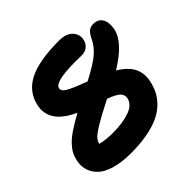

<svg xmlns="http://www.w3.org/2000/svg" viewBox="-181 -838 1063 1063"><g transform="rotate(-45 350.0 -306.5)"><path d="M22.9 -128.9Q28.8 -154.3 38.3 -173.1Q47.9 -191.9 68.4 -214.1Q88.9 -236.3 123.8 -260Q158.7 -283.7 211.9 -313Q132.3 -350.1 103 -396Q73.7 -441.9 85 -497.1Q103.5 -585.4 184.6 -626.7Q265.6 -668 422.9 -668Q477.5 -668 503.7 -639.9Q529.8 -611.8 522 -575.2Q516.6 -549.3 497.8 -534.9Q479 -520.5 451.2 -521Q245.1 -527.3 235.8 -481Q231.9 -460.4 263.2 -443.1Q294.4 -425.8 374 -396Q460.4 -440.4 499 -473.1Q537.6 -505.9 555.2 -543.9Q568.4 -572.3 583 -585.7Q597.7 -599.1 620.1 -599.1Q660.2 -599.1 676 -570.8Q691.9 -542.5 683.1 -495.1Q666 -411.6 528.8 -328.1Q590.3 -290 610.6 -247.1Q630.9 -204.1 620.1 -153.8Q612.8 -116.7 597.2 -86.2Q581.5 -55.7 553.7 -28.8Q525.9 -2 486.8 16.1Q447.8 34.2 390.9 44.7Q334 55.2 263.2 55.2Q192.4 55.2 140.6 40Q88.9 24.9 61.8 -1Q34.7 -26.9 24.9 -59.3Q15.1 -91.8 22.9 -128.9ZM464.8 -174.8Q469.2 -196.3 453.4 -214.1Q437.5 -231.9 382.8 -252Q297.4 -209 253.4 -182.4Q209.5 -155.8 194.8 -140.1Q180.2 -124.5 175.8 -106Q216.8 -95.2 272 -95.2Q351.1 -95.2 403.6 -114.3Q456.1 -133.3 464.8 -174.8Z"/></g></svg>

Font: Shantell Sans Bouncy
Style: Bold Italic
Weight: 700
Italic angle: -11.31°
Designer: Stephen Nixon, Anya Danilova, Shantell Martin
Foundry: Arrow Type
Version: Version 1.006;[9816181b4]